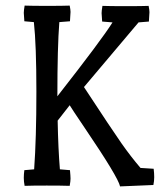

<svg xmlns="http://www.w3.org/2000/svg" viewBox="-20 -663 572 686"><path d="M345 -586Q343 -608 343 -616Q343 -624 346 -642Q370 -641 429.5 -641Q489 -641 511 -642Q514 -627 514 -619.5Q514 -612 512 -586L475 -583L280 -352Q381 -198 414 -151Q447 -104 482 -63L529 -60Q531 -44 531 -30Q531 -16 528 -2L409 3Q402 -30 284 -204Q234 -278 229 -287L186 -232Q188 -130 194 -58L230 -55Q232 -33 232 -24.5Q232 -16 229 1Q201 0 147 0Q93 0 68 1Q65 -14 65 -27.5Q65 -41 67 -55L102 -58Q110 -168 110 -335.5Q110 -503 101 -584L67 -587Q65 -609 65 -617Q65 -625 68 -643Q95 -642 149.5 -642Q204 -642 229 -643Q232 -628 232 -620.5Q232 -613 230 -587L192 -584Q185 -496 185 -319Q344 -522 382 -583Z"/></svg>

Font: Port Lligat Slab
Style: Regular
Weight: 400
Designer: Dario Muhafara, Eduardo Rodriguez Tunni
Foundry: Tipo
Version: Version 1.002